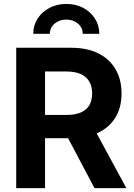

<svg xmlns="http://www.w3.org/2000/svg" viewBox="-20 -975 696 995"><path d="M64 0V-727.5H349.1Q431.6 -727.5 490 -698.2Q548.3 -668.9 579.1 -615.7Q609.9 -562.5 609.9 -490.7Q609.9 -418.5 578.4 -366.5Q546.9 -314.5 487.5 -286.6Q428.2 -258.8 344.7 -258.8H152.3V-379.4H324.7Q369.1 -379.4 398.7 -392.1Q428.2 -404.8 442.9 -429.7Q457.5 -454.6 457.5 -490.7Q457.5 -526.9 442.9 -552.2Q428.2 -577.6 398.7 -591.1Q369.1 -604.5 324.2 -604.5H213.4V0ZM469.7 0 294.9 -330.6H455.6L634.8 0ZM323.7 -954.6Q373 -954.6 411.4 -934.1Q449.7 -913.6 472.2 -878.4Q494.6 -843.3 494.6 -799.8H408.7Q408.7 -832 383.8 -852.8Q358.9 -873.5 323.7 -873.5Q288.1 -873.5 263.2 -852.8Q238.3 -832 238.3 -799.8H152.3Q152.3 -843.3 174.8 -878.4Q197.3 -913.6 236.1 -934.1Q274.9 -954.6 323.7 -954.6Z"/></svg>

Font: Inter 17pt
Style: Bold
Weight: 700
Version: Version 4.001;git-66647c0bb